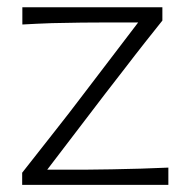

<svg xmlns="http://www.w3.org/2000/svg" viewBox="-20 -516 528 536"><path d="M41.9 0H450V-48.1C426.2 -47.1 400.5 -46.2 372.9 -45.2C344.8 -44.3 318.1 -43.8 291.9 -43.3C265.7 -42.9 242.9 -42.4 223.3 -42.4H111.9L273.3 -253.8C291 -276.2 309 -300 328.6 -325.2C348.1 -350.5 366.7 -374.8 385.2 -398.1C403.8 -421.4 419.5 -441.4 433.3 -458.6V-495.7H42.4V-447.6C68.6 -449 95.7 -450.5 124.8 -451.4C153.3 -451.9 181 -452.4 207.6 -452.9C233.8 -453.3 256.7 -453.3 275.7 -453.3H365.7L211.4 -251C186.7 -218.1 160 -183.8 131 -147.1C101.9 -110.5 71.9 -72.4 41.9 -33.8Z"/></svg>

Font: Pinar Light
Style: Regular
Weight: 300
Designer: Amin Abedi
Version: Version 2.00;September 9, 2021;FontCreator 13.0.0.2683 64-bi